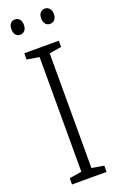

<svg xmlns="http://www.w3.org/2000/svg" viewBox="-170 -938 609 982"><g transform="rotate(-20 134.5 -446.5)"><path d="M228 0H40V-34L107 -45V-669L40 -680V-714H228V-680L162 -669V-45L228 -34ZM20 -852Q20 -871 29 -882Q38 -893 54 -893Q69 -893 78.5 -882Q88 -871 88 -852Q88 -832 78.5 -821Q69 -810 54 -810Q38 -810 29 -821Q20 -832 20 -852ZM182 -852Q182 -871 191.5 -882Q201 -893 216 -893Q231 -893 241 -882Q251 -871 251 -852Q251 -832 241.5 -821Q232 -810 216 -810Q201 -810 191.5 -821Q182 -832 182 -852Z"/></g></svg>

Font: Noto Sans Telugu Condensed Light
Style: Regular
Weight: 300
Width: 3
Designer: Jelle Bosma - Monotype Design Team
Foundry: Monotype Imaging Inc.
Version: Version 2.005; ttfautohint (v1.8.4.7-5d5b)